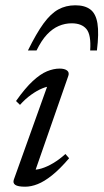

<svg xmlns="http://www.w3.org/2000/svg" viewBox="-20 -695 391 725"><path d="M32.5 -17.5 162.5 -380.5 177 -369.5Q161 -370 140.2 -361.5Q119.5 -353 97.5 -337.2Q75.5 -321.5 55.5 -299L40.5 -313.5Q75 -362.5 103.8 -389Q132.5 -415.5 157.5 -425.8Q182.5 -436 205 -436Q224 -436 233.2 -428.8Q242.5 -421.5 238 -408.5L108 -35.5L99.5 -54.5Q116 -52.5 137.2 -59Q158.5 -65.5 181.8 -79.5Q205 -93.5 227 -113.5L241 -97.5Q206 -56.5 176.5 -33Q147 -9.5 122.2 0.2Q97.5 10 75 10Q47.5 10 37.5 3Q27.5 -4 32.5 -17.5ZM250.5 -607Q225.5 -607 202 -597Q178.5 -587 157.5 -564.8Q136.5 -542.5 118 -504.5H85.5Q117.5 -569.5 144.5 -606.5Q171.5 -643.5 200 -659.2Q228.5 -675 264.5 -675Q300.5 -675 321.2 -659.2Q342 -643.5 348 -606.5Q354 -569.5 346 -504.5H320.5Q324.5 -563.5 306.5 -585.2Q288.5 -607 250.5 -607Z"/></svg>

Font: Newsreader 18pt
Style: Italic
Weight: 400
Italic angle: -17°
Version: Version 1.003